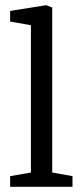

<svg xmlns="http://www.w3.org/2000/svg" viewBox="-20 -719 323 739"><path d="M19 0V-41L99 -55V-622L19 -636V-677L158 -699L181 -690V-55L259 -41V0Z"/></svg>

Font: Faustina
Style: Regular
Weight: 400
Designer: Alfonso Garcia
Foundry: http://www.omnibus-type.com
Version: Version 1.200